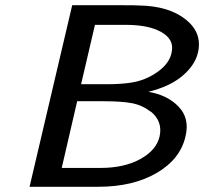

<svg xmlns="http://www.w3.org/2000/svg" viewBox="-20 -714 781 734"><path d="M93 0 256 -694H452Q497 -694 513 -693Q625 -691 689.5 -640Q754 -589 737 -514Q726 -465 677.5 -424Q629 -383 547 -363Q620 -351 663 -306Q706 -261 689 -192Q669 -105 578.5 -52.5Q488 0 356 0ZM216 -72H333H364Q455 -72 516.5 -106Q578 -140 590 -192Q603 -250 556 -288V-287Q524 -312 484.5 -319.5Q445 -327 375 -327H275ZM290 -392H389Q441 -392 480 -398Q536 -406 583.5 -440Q631 -474 637 -519Q645 -564 596.5 -591.5Q548 -619 461 -619H343Z"/></svg>

Font: Coval
Style: Italic
Weight: 400
Foundry: Context Ltd
Version: Version 001.000